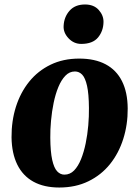

<svg xmlns="http://www.w3.org/2000/svg" viewBox="-20 -823 621 857"><path d="M333.5 -561.5Q403.5 -561.5 451.5 -536Q499.5 -510.5 524.5 -460.8Q549.5 -411 550 -339Q550.5 -267 530.2 -203Q510 -139 470.8 -90.2Q431.5 -41.5 374.5 -13.8Q317.5 14 244.5 14Q176.5 14 129.2 -12Q82 -38 57.2 -88.2Q32.5 -138.5 31.5 -209.5Q31 -283 51.2 -346.8Q71.5 -410.5 110.5 -458.8Q149.5 -507 205.8 -534.2Q262 -561.5 333.5 -561.5ZM314.5 -504Q290 -504 271.8 -485Q253.5 -466 240.5 -434.5Q227.5 -403 219.5 -364.2Q211.5 -325.5 207.8 -284.8Q204 -244 204.5 -208Q205 -145.5 213 -109.5Q221 -73.5 235 -58.5Q249 -43.5 267.5 -43.5Q292.5 -43.5 310.8 -62.2Q329 -81 341.8 -112.8Q354.5 -144.5 362.5 -183.5Q370.5 -222.5 374 -263.2Q377.5 -304 377 -341Q376.5 -404.5 368.5 -440Q360.5 -475.5 346.8 -489.8Q333 -504 314.5 -504ZM342.5 -627Q309.5 -627 285.8 -652.2Q262 -677.5 264 -708Q266 -747.5 290.5 -775.2Q315 -803 359.5 -803Q399 -803 420.8 -778.5Q442.5 -754 442 -725Q441.5 -685 417.8 -656Q394 -627 342.5 -627Z"/></svg>

Font: Merriweather 36pt Black
Style: Italic
Weight: 900
Italic angle: -7.8°
Version: Version 2.101